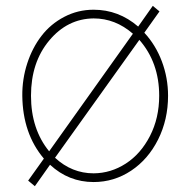

<svg xmlns="http://www.w3.org/2000/svg" viewBox="-20 -623 640 656"><path d="M473.1 -511.2Q511.7 -469.7 533 -413.3Q554.2 -356.9 554.2 -295.9Q554.2 -214.4 520.3 -146.5Q486.3 -78.6 428 -39.8Q369.6 -1 299.8 -1Q214.8 -1 150.9 -60.1L99.1 13.2L76.2 -5.9L129.9 -81.1Q57.6 -166.5 56.2 -295.9Q55.7 -353 73 -406.2Q90.3 -459.5 121.6 -500.2Q152.8 -541 199.5 -565.4Q246.1 -589.8 299.8 -589.8Q385.3 -589.8 452.1 -532.2L502 -603L524.9 -584ZM85.9 -295.9Q85.9 -182.1 147.9 -106L434.1 -507.8Q374 -560.1 299.8 -560.1Q210.4 -559.1 148.2 -484.6Q85.9 -410.2 85.9 -295.9ZM299.8 -30.8Q358.9 -31.2 409.9 -64.2Q460.9 -97.2 492.4 -158.4Q523.9 -219.7 523.9 -295.9Q523.9 -409.2 456.1 -486.8L168 -84Q225.6 -30.8 299.8 -30.8Z"/></svg>

Font: Compagnon Light
Style: Regular
Weight: 400
Designer: Juliette Duhe, Lea Pradine
Foundry: Velvetyne Type Foundry
Version: Version 1.000;PS 001.000;hotconv 1.0.88;makeotf.lib2.5.64775